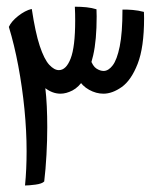

<svg xmlns="http://www.w3.org/2000/svg" viewBox="-20 -555 479 581"><path d="M55.7 6.3Q58.1 -17.6 59.3 -43.9Q60.5 -70.3 60.5 -97.7Q60.5 -158.2 54 -224.6Q47.4 -291 35.4 -355.2Q23.4 -419.4 6.8 -473.6Q14.2 -490.2 34.9 -506.6Q55.7 -522.9 75.2 -527.8Q75.2 -527.3 75.4 -527.3Q75.7 -527.3 75.7 -526.9Q75.7 -527.3 75.9 -527.3Q76.2 -527.3 76.2 -527.8Q86.9 -456.5 100.3 -416Q113.8 -375.5 128.9 -359.1Q144 -342.8 158.2 -342.8Q180.2 -342.8 193.8 -377.9Q207.5 -413.1 207.5 -492.7Q207.5 -502.4 207.3 -512.9Q207 -523.4 206.5 -534.7Q225.1 -534.7 241.7 -533Q258.3 -531.2 272 -526.9Q272 -521.5 272.2 -516.1Q272.5 -510.7 272.5 -505.4Q272.5 -433.6 262 -387.7Q251.5 -341.8 234.9 -316.4Q218.3 -291 199.2 -281.2Q180.2 -271.5 163.1 -271.5Q139.2 -271.5 117.2 -288.1Q120.1 -263.7 121.6 -233.2Q123 -202.6 123 -170.4Q123 -130.4 120.6 -86.4Q118.2 -42.5 113.8 -5.9Q107.4 1 87.2 3.7Q66.9 6.3 55.7 6.3ZM293 -271.5Q271 -271.5 249.8 -283.2Q228.5 -294.9 216.8 -315.9L243.2 -499Q244.6 -499 245.8 -495.8Q247.1 -492.7 248 -492.2Q247.6 -485.8 247.3 -480Q247.1 -474.1 246.6 -468.8Q246.1 -462.4 245.8 -456.1Q245.6 -449.7 245.6 -443.8Q245.6 -398.9 253.2 -376.7Q260.7 -354.5 272 -347.4Q283.2 -340.3 293.5 -340.3Q308.1 -340.3 321 -357.2Q334 -374 342.3 -414.6Q350.6 -455.1 350.6 -525.9Q364.3 -526.4 381.6 -524.9Q398.9 -523.4 415.5 -519Q415.5 -514.2 415.8 -509.5Q416 -504.9 416 -500Q416 -411.6 396.5 -361.8Q377 -312 348.4 -291.7Q319.8 -271.5 293 -271.5Z"/></svg>

Font: Harmattan
Style: Regular
Weight: 400
Designer: George W. Nuss III and SIL International
Foundry: SIL International
Version: Version 4.000